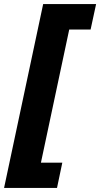

<svg xmlns="http://www.w3.org/2000/svg" viewBox="-46 -755 492 943"><path d="M-26 168H234L260 44H155L294 -610H399L426 -735H166Z"/></svg>

Font: Noto Sans UI Black
Style: Italic
Weight: 900
Italic angle: -372°
Designer: Monotype Design Team
Foundry: Monotype Imaging Inc.
Version: Version 1.901